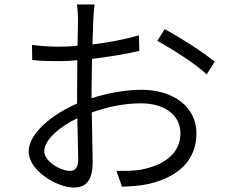

<svg xmlns="http://www.w3.org/2000/svg" viewBox="-20 -816 1040 864"><path d="M721 -685 688 -632C752 -597 861 -529 910 -481L946 -538C899 -579 791 -647 721 -685ZM328 -284 332 -97C332 -64 319 -47 295 -47C253 -47 179 -89 179 -136C179 -184 244 -244 328 -284ZM124 -614 125 -546C159 -542 196 -541 251 -541C273 -541 299 -542 328 -545L327 -404V-350C213 -301 109 -215 109 -134C109 -47 238 28 312 28C365 28 397 -1 397 -88L393 -310C467 -336 538 -351 616 -351C712 -351 792 -304 792 -216C792 -120 710 -72 621 -54C583 -46 541 -47 504 -47L529 24C563 23 607 21 652 11C785 -21 864 -96 864 -217C864 -333 762 -412 617 -412C550 -412 469 -399 392 -374V-408L394 -551C468 -560 548 -573 607 -587L605 -657C548 -640 470 -625 396 -616L400 -730C401 -754 403 -779 406 -796H326C329 -780 331 -748 331 -729L329 -610C300 -607 273 -606 249 -606C213 -606 178 -607 124 -614Z"/></svg>

Font: Noto Sans HK DemiLight
Style: Regular
Weight: 350
Designer: Ryoko NISHIZUKA 西塚涼子 (kana, bopomofo & ideographs); Paul D. Hunt (Latin, Greek & Cyrillic); Sandoll Communications 산돌커뮤니
Foundry: Adobe
Version: Version 2.004;hotconv 1.0.118;makeotfexe 2.5.65603